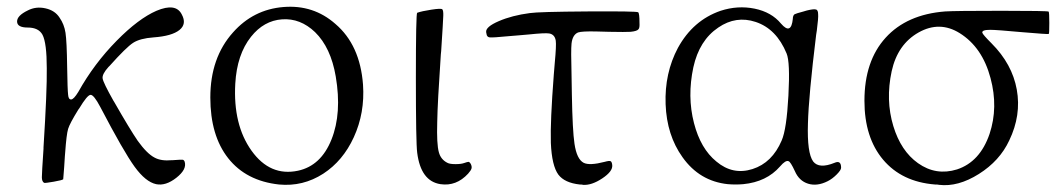

<svg xmlns="http://www.w3.org/2000/svg" viewBox="-20 -536 3164 571"><path d="M529.3 -54.7Q527.3 -60.5 522.9 -61Q518.6 -61.5 493.2 -59.6H491.2Q459 -56.6 439.5 -67.4Q417 -79.1 389.6 -117.2Q366.2 -151.4 319.3 -233.4Q318.4 -234.4 317.4 -236.3Q287.1 -290 285.2 -302.7Q283.2 -315.4 302.7 -336.9Q304.7 -338.9 305.7 -339.8Q355.5 -395.5 376 -408.7Q396.5 -421.9 436.5 -424.8Q491.2 -428.7 513.7 -446.8Q536.1 -464.8 520.5 -493.2Q502.9 -528.3 445.3 -503.9Q391.6 -480.5 327.1 -415Q259.8 -346.7 212.9 -262.7Q199.2 -240.2 191.4 -240.2Q183.6 -240.2 182.6 -253.9Q180.7 -268.6 179.7 -336.9Q178.7 -413.1 174.8 -438.5Q170.9 -463.9 157.2 -483.4Q143.6 -504.9 115.2 -511.2Q86.9 -517.6 62.5 -504.9Q30.3 -489.3 30.8 -471.7Q31.2 -454.1 62.5 -454.1Q94.7 -454.1 106.4 -432.6Q119.1 -408.2 119.1 -333Q120.1 -267.6 109.4 -97.7Q109.4 -96.7 109.4 -93.8Q104.5 -21.5 104.5 -8.8Q104.5 3.9 111.3 7.8Q114.3 8.8 139.6 4.4Q165 0 168 -2.9L170.9 -40Q171.9 -60.5 172.9 -71.3Q172.9 -75.2 173.8 -82Q177.7 -136.7 182.6 -152.8Q187.5 -168.9 212.9 -210Q214.8 -212.9 215.8 -213.9Q239.3 -252.9 249 -253.9Q258.8 -254.9 278.3 -217.8Q347.7 -85 380.4 -40Q413.1 4.9 444.3 11.7Q472.7 17.6 504.4 -7.3Q536.1 -32.2 529.3 -54.7Z M941.4 -19.5Q1000 -57.6 1032.2 -127.9Q1065.4 -200.2 1059.6 -284.2Q1050.8 -402.3 977.5 -464.8Q912.1 -522.5 822.8 -515.1Q733.4 -507.8 672.9 -439.5Q605.5 -364.3 605.5 -246.1Q605.5 -132.8 658.7 -65.4Q711.9 2 809.6 12.7Q880.9 19.5 941.4 -19.5ZM679.7 -287.1Q684.6 -374 726.6 -426.8Q764.6 -474.6 818.8 -478.5Q873 -482.4 917 -440.4Q963.9 -394.5 978.5 -308.6Q997.1 -199.2 965.8 -121.1Q934.6 -43 866.2 -28.3Q783.2 -10.7 728 -87.9Q672.9 -165 679.7 -287.1Z M1372.1 -19.5Q1380.9 -29.3 1382.3 -35.2Q1383.8 -41 1379.9 -48.8Q1377 -53.7 1374 -54.7Q1370.1 -54.7 1360.8 -51.3Q1351.6 -47.9 1335 -47.9Q1317.4 -47.9 1310.5 -51.8Q1291 -61.5 1285.2 -83Q1278.3 -107.4 1280.3 -172.9Q1281.2 -229.5 1291 -374Q1291 -377 1292 -383.8Q1297.9 -473.6 1298.3 -489.3Q1298.8 -504.9 1295.4 -508.3Q1292 -511.7 1263.2 -507.3Q1234.4 -502.9 1220.7 -498Q1216.8 -497.1 1216.8 -304.2Q1216.8 -111.3 1220.7 -82Q1231.4 2.9 1290 11.7Q1336.9 18.6 1372.1 -19.5Z M1800.8 -44.9Q1799.8 -54.7 1795.9 -56.6Q1792 -58.6 1778.3 -54.7Q1733.4 -43 1715.8 -51.8Q1695.3 -62.5 1688.5 -108.4Q1682.6 -147.5 1680.7 -254.9Q1680.7 -277.3 1679.7 -315.4Q1677.7 -386.7 1679.7 -406.2Q1682.6 -432.6 1699.2 -439.5Q1710.9 -443.4 1753.9 -442.4Q1777.3 -441.4 1791 -441.4Q1841.8 -440.4 1855.5 -441.4Q1875 -443.4 1878.9 -449.2Q1882.8 -453.1 1881.8 -468.8Q1881.8 -496.1 1877.9 -499.5Q1874 -502.9 1727.5 -502Q1581.1 -501 1555.7 -497.1Q1502.9 -490.2 1463.4 -473.1Q1423.8 -456.1 1425.8 -440.4Q1425.8 -438.5 1426.8 -435.5Q1427.7 -425.8 1436.5 -424.8Q1445.3 -423.8 1496.1 -428.7Q1511.7 -429.7 1520.5 -430.7Q1533.2 -431.6 1553.7 -433.6Q1600.6 -438.5 1613.3 -436.5Q1629.9 -433.6 1632.8 -415Q1634.8 -401.4 1629.9 -349.6Q1627.9 -327.1 1627 -314.5Q1616.2 -173.8 1618.2 -111.3Q1621.1 -43 1640.6 -16.6Q1659.2 7.8 1704.1 12.7Q1711.9 12.7 1713.9 13.7Q1739.3 15.6 1771 -5.4Q1802.7 -26.4 1800.8 -44.9Z M2441.4 2.9Q2455.1 -3.9 2468.3 -17.1Q2481.4 -30.3 2481.4 -37.1Q2481.4 -60.5 2461.9 -51.8Q2416 -33.2 2398.4 -55.7Q2379.9 -81.1 2382.8 -168.9Q2384.8 -250 2407.2 -432.6Q2408.2 -436.5 2409.2 -445.3Q2414.1 -483.4 2413.1 -493.2Q2413.1 -506.8 2406.2 -507.8Q2400.4 -509.8 2379.9 -504.9Q2375 -503.9 2373 -502.9Q2372.1 -502.9 2370.1 -502Q2347.7 -496.1 2343.3 -493.7Q2338.9 -491.2 2337.9 -482.4V-480.5Q2333 -430.7 2302.7 -465.8Q2274.4 -500 2224.1 -510.3Q2173.8 -520.5 2123 -503.9Q2041 -475.6 1996.1 -393.6Q1956.1 -318.4 1959.5 -226.1Q1962.9 -133.8 2009.8 -68.4Q2060.5 2.9 2144.5 11.7Q2168 13.7 2190.4 11.7Q2259.8 4.9 2299.8 -41Q2316.4 -60.5 2325.2 -56.6Q2331.1 -54.7 2343.8 -27.3Q2356.4 2 2383.3 10.3Q2410.2 18.6 2441.4 2.9ZM2110.4 -55.7Q2063.5 -93.8 2043.9 -169.9Q2023.4 -249 2042 -335.9Q2059.6 -416 2116.2 -454.1Q2168.9 -490.2 2227.5 -470.7Q2289.1 -450.2 2319.3 -377Q2330.1 -351.6 2324.7 -251.5Q2319.3 -151.4 2304.7 -118.2Q2276.4 -51.8 2217.8 -33.2Q2159.2 -14.6 2110.4 -55.7Z M2981.4 -118.2Q3017.6 -193.4 3003.9 -269.5Q2990.2 -345.7 2928.7 -407.2Q2903.3 -432.6 2901.4 -438.5Q2899.4 -447.3 2924.8 -447.3Q2943.4 -447.3 3018.6 -440.4Q3097.7 -433.6 3099.1 -435.1Q3100.6 -436.5 3100.6 -467.8Q3100.6 -499 3098.6 -501.5Q3096.7 -503.9 2958 -503.9Q2821.3 -503.9 2791 -502Q2676.8 -493.2 2613.8 -423.8Q2550.8 -354.5 2550.8 -236.3Q2550.8 -127 2606.4 -61Q2662.1 4.9 2760.7 12.7Q2770.5 12.7 2772.5 13.7Q2829.1 20.5 2891.1 -18.6Q2953.1 -57.6 2981.4 -118.2ZM2710 -50.8Q2659.2 -86.9 2636.7 -161.1Q2613.3 -238.3 2631.8 -324.2Q2649.4 -404.3 2711.9 -439.5Q2774.4 -474.6 2834 -437.5Q2901.4 -395.5 2925.8 -303.7Q2949.2 -216.8 2922.9 -137.7Q2894.5 -54.7 2826.2 -32.2Q2763.7 -12.7 2710 -50.8Z"/></svg>

Font: Bpmf GenWan Min R
Style: R
Weight: 400
Foundry: But Ko
Version: Version 1.320